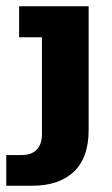

<svg xmlns="http://www.w3.org/2000/svg" viewBox="-62 -422 359 613"><path d="M-42 171V73H7Q39 73 55.5 55.5Q72 38 72 6V-303H-1V-402H221V-7Q221 82 173.5 126.5Q126 171 41 171Z"/></svg>

Font: Rokkitt SemiBold ExtraBold
Style: Regular
Weight: 800
Version: Version 3.103